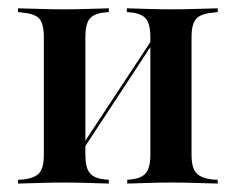

<svg xmlns="http://www.w3.org/2000/svg" viewBox="-20 -435 559 455"><path d="M385.5 -2.4Q359.7 -2.4 335.9 -1.6Q312.1 -0.8 281.5 0V-8.9L289.5 -9.7Q315.3 -12.1 325.8 -25Q336.3 -37.9 336.3 -68.5V-207.3H433.9V-68.5Q433.9 -37.9 444.8 -25.4Q455.6 -12.9 483.1 -9.7L496 -8.9V0Q463.7 -0.8 438.3 -1.6Q412.9 -2.4 385.5 -2.4ZM133.1 -2.4Q105.6 -2.4 80.2 -1.6Q54.8 -0.8 22.6 0V-8.9L35.5 -9.7Q62.9 -12.9 73.4 -25.4Q83.9 -37.9 83.9 -68.5V-346.8Q83.9 -378.2 73.4 -390.3Q62.9 -402.4 35.5 -404.8L22.6 -406.5V-415.3Q54.8 -414.5 80.2 -413.7Q105.6 -412.9 133.1 -412.9Q158.9 -412.9 183.1 -413.7Q207.3 -414.5 237.9 -415.3V-406.5L229 -405.6Q203.2 -403.2 192.7 -390.7Q182.3 -378.2 182.3 -346.8V-68.5Q182.3 -37.9 192.7 -25Q203.2 -12.1 229 -9.7L237.9 -8.9V0Q207.3 -0.8 183.1 -1.6Q158.9 -2.4 133.1 -2.4ZM336.3 -207.3V-346.8Q336.3 -378.2 325.8 -390.7Q315.3 -403.2 289.5 -405.6L280.6 -406.5V-415.3Q311.3 -414.5 335.5 -413.7Q359.7 -412.9 385.5 -412.9Q412.9 -412.9 438.3 -413.7Q463.7 -414.5 496 -415.3V-406.5L483.1 -404.8Q455.6 -402.4 444.8 -390.3Q433.9 -378.2 433.9 -346.8V-207.3ZM143.5 -29.8 141.9 -40.3 369.4 -385.5 370.2 -375Z"/></svg>

Font: Playfair 144pt SemiCondensed SemiBold
Style: Regular
Weight: 600
Width: 4
Designer: Claus Eggers Sørensen
Foundry: Claus Eggers Sørensen
Version: Version 2.203